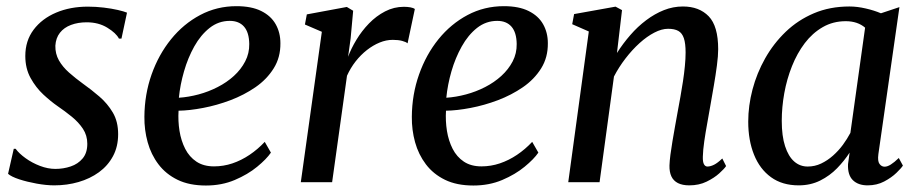

<svg xmlns="http://www.w3.org/2000/svg" viewBox="-20 -576 2909 607"><path d="M364 -454H356Q347 -471.5 319.2 -488.5Q291.5 -505.5 254 -505.5Q226.5 -505.5 204.5 -497.2Q182.5 -489 169.5 -472.5Q156.5 -456 155 -431.5Q154.5 -406 166.2 -385.2Q178 -364.5 198 -346.8Q218 -329 241.5 -312Q269 -292.5 294.5 -270.5Q320 -248.5 336.8 -220Q353.5 -191.5 353.5 -152Q353.5 -112.5 337.2 -82.2Q321 -52 292.8 -31.5Q264.5 -11 228.2 -0.5Q192 10 151.5 10Q126.5 10 96 4.5Q65.5 -1 40.5 -9.2Q15.5 -17.5 5.5 -26.5L23.5 -105.5H29.5Q40.5 -90.5 61 -75.8Q81.5 -61 106.5 -51.5Q131.5 -42 155 -42Q180.5 -42 203.5 -49.8Q226.5 -57.5 241.2 -75Q256 -92.5 256 -121.5Q256 -148 242.2 -168.8Q228.5 -189.5 207 -207Q185.5 -224.5 162 -240.5Q141 -255 117.2 -277Q93.5 -299 76.8 -329.2Q60 -359.5 60 -399Q60 -447 86.2 -482Q112.5 -517 157.2 -536Q202 -555 257.5 -555Q283 -555 308 -552Q333 -549 352.5 -544.5Q372 -540 381.5 -536Z M836.5 -93.5Q822.5 -73 793 -48.8Q763.5 -24.5 722.2 -7Q681 10.5 631 10.5Q578.5 10.5 541.5 -7.5Q504.5 -25.5 481 -56.5Q457.5 -87.5 446.8 -126.5Q436 -165.5 436.5 -207Q437 -277.5 459.2 -340.5Q481.5 -403.5 520.8 -452Q560 -500.5 612.8 -528.5Q665.5 -556.5 727.5 -556.5Q775 -556.5 805.8 -541.2Q836.5 -526 851.5 -499.5Q866.5 -473 866.5 -439.5Q867 -394.5 845.2 -359.8Q823.5 -325 787.5 -300.2Q751.5 -275.5 708.5 -259.2Q665.5 -243 622.2 -234.8Q579 -226.5 544.5 -226Q542.5 -193.5 547.5 -162.2Q552.5 -131 565.5 -105.5Q578.5 -80 601 -65Q623.5 -50 656.5 -50Q686.5 -50 714.8 -59.5Q743 -69 769 -86.5Q795 -104 817 -127.5ZM706.5 -510Q671 -510 642.8 -487.8Q614.5 -465.5 594.2 -429.2Q574 -393 561.8 -350.5Q549.5 -308 545.5 -267Q576 -269 607.8 -277.5Q639.5 -286 668.2 -300.8Q697 -315.5 719.5 -336Q742 -356.5 755.2 -382Q768.5 -407.5 768 -437Q767.5 -473.5 751.5 -491.8Q735.5 -510 706.5 -510Z M931 0 997.5 -475.5 944 -498.5 950 -530.5 1076.5 -554 1096.5 -542 1088.5 -454.5 1080.5 -396.5Q1090 -422.5 1106.8 -450.2Q1123.5 -478 1146.5 -501.8Q1169.5 -525.5 1197.5 -540Q1225.5 -554.5 1257 -554.5Q1268 -554.5 1277.5 -552.8Q1287 -551 1291.5 -547.5L1268.5 -439Q1263.5 -443.5 1251.2 -446.8Q1239 -450 1221.5 -450Q1201 -450 1180.2 -441.5Q1159.5 -433 1140 -417.8Q1120.5 -402.5 1104.2 -381.8Q1088 -361 1077 -336.5L1030 0Z M1682 -93.5Q1668 -73 1638.5 -48.8Q1609 -24.5 1567.8 -7Q1526.5 10.5 1476.5 10.5Q1424 10.5 1387 -7.5Q1350 -25.5 1326.5 -56.5Q1303 -87.5 1292.2 -126.5Q1281.5 -165.5 1282 -207Q1282.5 -277.5 1304.8 -340.5Q1327 -403.5 1366.2 -452Q1405.5 -500.5 1458.2 -528.5Q1511 -556.5 1573 -556.5Q1620.5 -556.5 1651.2 -541.2Q1682 -526 1697 -499.5Q1712 -473 1712 -439.5Q1712.5 -394.5 1690.8 -359.8Q1669 -325 1633 -300.2Q1597 -275.5 1554 -259.2Q1511 -243 1467.8 -234.8Q1424.5 -226.5 1390 -226Q1388 -193.5 1393 -162.2Q1398 -131 1411 -105.5Q1424 -80 1446.5 -65Q1469 -50 1502 -50Q1532 -50 1560.2 -59.5Q1588.5 -69 1614.5 -86.5Q1640.5 -104 1662.5 -127.5ZM1552 -510Q1516.5 -510 1488.2 -487.8Q1460 -465.5 1439.8 -429.2Q1419.5 -393 1407.2 -350.5Q1395 -308 1391 -267Q1421.5 -269 1453.2 -277.5Q1485 -286 1513.8 -300.8Q1542.5 -315.5 1565 -336Q1587.5 -356.5 1600.8 -382Q1614 -407.5 1613.5 -437Q1613 -473.5 1597 -491.8Q1581 -510 1552 -510Z M1930.5 -408.5Q1949.5 -438.5 1972.8 -465.2Q1996 -492 2023 -512.2Q2050 -532.5 2079 -544Q2108 -555.5 2139 -555.5Q2190.5 -555.5 2220.5 -524.5Q2250.5 -493.5 2250.5 -420.5Q2250.5 -399.5 2246.5 -369Q2242.5 -338.5 2236.8 -305.5Q2231 -272.5 2226 -243.5Q2221.5 -216.5 2216 -186.8Q2210.5 -157 2206.5 -129.2Q2202.5 -101.5 2202 -81Q2201.5 -64 2205.5 -56.8Q2209.5 -49.5 2216.5 -49.5Q2226 -49.5 2237.5 -55.2Q2249 -61 2263.5 -75L2275.5 -51Q2270 -42.5 2254 -28Q2238 -13.5 2214 -1.8Q2190 10 2159 10Q2137.5 10 2123.2 2.8Q2109 -4.5 2102.5 -18.5Q2096 -32.5 2096.5 -53Q2097 -67 2099.5 -86.8Q2102 -106.5 2106 -129.8Q2110 -153 2114.2 -177Q2118.5 -201 2122.5 -223Q2126.5 -245 2131 -269.5Q2135.5 -294 2139.2 -319Q2143 -344 2145.2 -367.2Q2147.5 -390.5 2147.5 -410Q2147.5 -439 2142 -455.2Q2136.5 -471.5 2124.5 -478.2Q2112.5 -485 2092 -485Q2072 -485 2048.8 -473Q2025.5 -461 2002 -439.8Q1978.5 -418.5 1957.5 -391.2Q1936.5 -364 1921 -334L1875.5 0H1776.5L1841.5 -476.5L1789 -499.5L1795 -531.5L1926 -555L1946.5 -544Z M2757 -89Q2754 -66.5 2760.5 -57.8Q2767 -49 2776.5 -49Q2785.5 -49 2796.2 -55.8Q2807 -62.5 2821.5 -76.5L2834.5 -52.5Q2829.5 -44.5 2814 -29.5Q2798.5 -14.5 2775.2 -2.2Q2752 10 2723 10Q2693 10 2676.2 -6.5Q2659.5 -23 2661 -57L2666 -93.5Q2649.5 -68 2626.5 -44.2Q2603.5 -20.5 2573 -5.2Q2542.5 10 2505 10Q2453 10 2417.5 -15.8Q2382 -41.5 2363.8 -87Q2345.5 -132.5 2345.5 -191.5Q2345.5 -241.5 2359 -293Q2372.5 -344.5 2399 -391.5Q2425.5 -438.5 2464 -475.5Q2502.5 -512.5 2553 -534Q2603.5 -555.5 2665.5 -555.5Q2690 -555.5 2717 -549.2Q2744 -543 2765 -534L2823.5 -553.5ZM2715 -488.5Q2703.5 -498.5 2688 -503.8Q2672.5 -509 2654 -509Q2613.5 -509 2581 -490.2Q2548.5 -471.5 2524.2 -439.5Q2500 -407.5 2483.8 -366.8Q2467.5 -326 2459.5 -281.5Q2451.5 -237 2451.5 -194Q2451.5 -146 2462 -113.8Q2472.5 -81.5 2490.8 -65.5Q2509 -49.5 2533.5 -49.5Q2556 -49.5 2576 -59Q2596 -68.5 2613.5 -84Q2631 -99.5 2644.8 -118.2Q2658.5 -137 2668.5 -156Z"/></svg>

Font: Merriweather 48pt
Style: Italic
Weight: 400
Italic angle: -7.8°
Version: Version 2.101